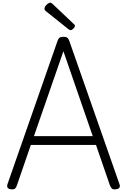

<svg xmlns="http://www.w3.org/2000/svg" viewBox="-20 -1387 940 1420"><path d="M64 13Q44 12 37 2Q30 -8 35 -24L405 -1083Q411 -1101 420.5 -1108Q430 -1115 450 -1115Q468 -1115 477.5 -1108Q487 -1101 493 -1083L864 -24Q870 -8 862 2Q854 12 834 13Q816 15 808 8Q800 1 793 -16L690 -315H208L105 -16Q99 1 91 8Q83 15 64 13ZM231 -380H666L449 -1008ZM502 -1164Q498 -1164 494.5 -1166Q491 -1168 485 -1172L320 -1304Q313 -1310 311 -1314Q309 -1318 309 -1324Q309 -1333 316 -1342.5Q323 -1352 333.5 -1359.5Q344 -1367 351 -1367Q357 -1367 361 -1364Q365 -1361 370 -1357L525 -1210Q531 -1206 532.5 -1202Q534 -1198 534 -1195Q534 -1186 522.5 -1175Q511 -1164 502 -1164Z"/></svg>

Font: Playwrite FR Moderne Light
Style: Regular
Weight: 300
Version: Version 1.002